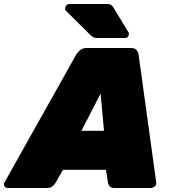

<svg xmlns="http://www.w3.org/2000/svg" viewBox="-78 -940 859 960"><path d="M-40 0Q-51 0 -56 -9.5Q-61 -19 -55 -29L303 -667Q309 -678 322 -689Q335 -700 355 -700H577Q597 -700 605.5 -689Q614 -678 615 -667L703 -29Q705 -16 696 -8Q687 0 676 0H496Q477 0 470.5 -8.5Q464 -17 462 -25L452 -91H237L199 -25Q194 -17 184.5 -8.5Q175 0 155 0ZM329 -286H442L425 -472ZM410 -750Q394 -750 386.5 -755Q379 -760 372 -767L250 -888Q246 -892 248 -900Q251 -920 271 -920H457Q468 -920 475 -917Q482 -914 490 -901L564 -779Q568 -774 566 -766Q563 -750 547 -750Z"/></svg>

Font: Rubik Black
Style: Italic
Weight: 900
Italic angle: -12°
Designer: Hubert and Fischer
Foundry: Hubert and Fischer
Version: Version 2.300;gftools[0.9.30]